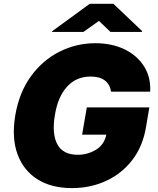

<svg xmlns="http://www.w3.org/2000/svg" viewBox="-20 -960 813 990"><path d="M552.6 -487.2Q547.2 -524.5 520.8 -544.9Q494.3 -565.3 447.4 -565.3Q372.9 -565.3 325.3 -512.6Q277.7 -459.9 262.8 -365.1Q246.8 -269.2 275.9 -215.6Q305 -161.9 380.7 -161.9Q431.1 -161.9 473.9 -187.3Q516.7 -212.7 528.4 -265.6H403.4L427.6 -406.2H750L733 -305.4Q716.6 -206 662.5 -135.5Q608.3 -65 527.5 -27.5Q446.7 9.9 350.9 9.9Q245.7 9.9 173.7 -35.2Q101.6 -80.3 70.7 -163.7Q39.8 -247.2 58.2 -362.2Q78.1 -482.2 139 -566.1Q199.9 -649.9 286.8 -693.5Q373.6 -737.2 471.6 -737.2Q557.5 -737.2 622.9 -705.3Q688.2 -673.3 723.4 -616.8Q758.5 -560.4 754.3 -487.2ZM410.3 -795.5 490.2 -852.3 549.5 -795.5H711.4L712.8 -799.7L564.8 -940.3H442.6L249.8 -799.7L248.3 -795.5Z"/></svg>

Font: Inter UI Black
Style: Italic
Weight: 900
Italic angle: -9.39999°
Designer: Rasmus Andersson
Foundry: rsms
Version: 3.2;8d6f07862